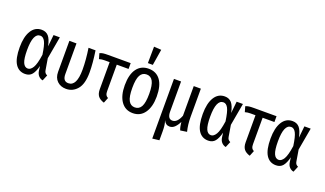

<svg xmlns="http://www.w3.org/2000/svg" viewBox="-90 -1411 3780 2234"><g transform="rotate(20 1800.0 -294.0)"><path d="M352 -382 367 -527H445L396 -251L419 -113Q422 -92 431 -80Q440 -68 458 -60L428 12Q397 6 375.5 -17.5Q354 -41 349 -81L342 -135Q324 -62 294 -25Q264 12 209 12Q130 12 87.5 -54Q45 -120 45 -259Q45 -390 90.5 -464Q136 -538 218 -538Q272 -538 303.5 -502Q335 -466 352 -382ZM137 -259Q137 -151 157.5 -104.5Q178 -58 218 -58Q252 -58 279.5 -103Q307 -148 324 -267Q308 -381 285 -424.5Q262 -468 226 -468Q137 -468 137 -259Z M910 -262Q910 -119 854.5 -53.5Q799 12 716 12Q649 12 606 -29Q563 -70 563 -143V-527H651V-147Q651 -59 719 -59Q822 -59 822 -263Q822 -385 800 -527H887Q910 -373 910 -262Z M1176 -455V-129Q1176 -98 1184 -82Q1192 -66 1213 -55L1186 12Q1134 -4 1111 -34.5Q1088 -65 1088 -119V-454H1027Q1004 -454 991.5 -452Q979 -450 959 -445L940 -512Q961 -521 981.5 -524Q1002 -527 1046 -527H1322V-455Z M1740 -264Q1740 -137 1687.5 -62.5Q1635 12 1542 12Q1449 12 1397 -61Q1345 -134 1345 -263Q1345 -396 1397 -467Q1449 -538 1543 -538Q1637 -538 1688.5 -468.5Q1740 -399 1740 -264ZM1438 -263Q1438 -155 1464 -107Q1490 -59 1542 -59Q1595 -59 1621 -107Q1647 -155 1647 -264Q1647 -372 1621 -419.5Q1595 -467 1543 -467Q1490 -467 1464 -419.5Q1438 -372 1438 -263ZM1603 -794 1571 -596H1510L1512 -800Z M2131 12Q2121 -14 2117.5 -34Q2114 -54 2110 -86Q2090 -44 2062 -16Q2034 12 1999 12Q1974 12 1956 -0.5Q1938 -13 1925 -40Q1935 -10 1939 20Q1943 50 1943 94V202L1858 212V-527H1946V-155Q1946 -64 2006 -64Q2066 -64 2103 -160V-527H2191V-180Q2191 -82 2212 0Z M2619 -382 2634 -527H2712L2663 -251L2686 -113Q2689 -92 2698 -80Q2707 -68 2725 -60L2695 12Q2664 6 2642.5 -17.5Q2621 -41 2616 -81L2609 -135Q2591 -62 2561 -25Q2531 12 2476 12Q2397 12 2354.5 -54Q2312 -120 2312 -259Q2312 -390 2357.5 -464Q2403 -538 2485 -538Q2539 -538 2570.5 -502Q2602 -466 2619 -382ZM2404 -259Q2404 -151 2424.5 -104.5Q2445 -58 2485 -58Q2519 -58 2546.5 -103Q2574 -148 2591 -267Q2575 -381 2552 -424.5Q2529 -468 2493 -468Q2404 -468 2404 -259Z M2982 -455V-129Q2982 -98 2990 -82Q2998 -66 3019 -55L2992 12Q2940 -4 2917 -34.5Q2894 -65 2894 -119V-454H2833Q2810 -454 2797.5 -452Q2785 -450 2765 -445L2746 -512Q2767 -521 2787.5 -524Q2808 -527 2852 -527H3128V-455Z M3458 -382 3473 -527H3551L3502 -251L3525 -113Q3528 -92 3537 -80Q3546 -68 3564 -60L3534 12Q3503 6 3481.5 -17.5Q3460 -41 3455 -81L3448 -135Q3430 -62 3400 -25Q3370 12 3315 12Q3236 12 3193.5 -54Q3151 -120 3151 -259Q3151 -390 3196.5 -464Q3242 -538 3324 -538Q3378 -538 3409.5 -502Q3441 -466 3458 -382ZM3243 -259Q3243 -151 3263.5 -104.5Q3284 -58 3324 -58Q3358 -58 3385.5 -103Q3413 -148 3430 -267Q3414 -381 3391 -424.5Q3368 -468 3332 -468Q3243 -468 3243 -259Z"/></g></svg>

Font: Fira Sans Compressed
Style: Regular
Weight: 400
Width: 1
Designer: bBox Type GmbH & Carrois Corporate GbR & Edenspiekermann AG
Foundry: bBox Type GmbH & Carrois Corporate GbR & Edenspiekermann AG
Version: Version 4.301